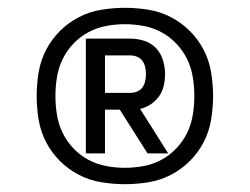

<svg xmlns="http://www.w3.org/2000/svg" viewBox="-20 -907 640 492"><path d="M300 -435Q270 -435 239.5 -440Q209 -445 182 -459Q155 -473 133.5 -494.5Q112 -516 98 -543Q84 -570 79 -600.5Q74 -631 74 -661Q74 -691 79 -721.5Q84 -752 98 -779Q112 -806 133.5 -827.5Q155 -849 182 -863Q209 -877 239.5 -882Q270 -887 300 -887Q330 -887 360.5 -882Q391 -877 418 -863Q445 -849 466.5 -827.5Q488 -806 502 -779Q516 -752 521 -721.5Q526 -691 526 -661Q526 -631 521 -600.5Q516 -570 502 -543Q488 -516 466.5 -494.5Q445 -473 418 -459Q391 -445 360.5 -440Q330 -435 300 -435ZM300 -477Q324 -477 348 -481.5Q372 -486 393.5 -497.5Q415 -509 432 -527Q449 -545 459.5 -566.5Q470 -588 474 -612.5Q478 -637 478 -661Q478 -685 474 -709.5Q470 -734 459.5 -755.5Q449 -777 432 -795Q415 -813 393.5 -824.5Q372 -836 348 -840.5Q324 -845 300 -845Q276 -845 252 -840.5Q228 -836 206.5 -824.5Q185 -813 168 -795Q151 -777 140.5 -755.5Q130 -734 126 -709.5Q122 -685 122 -661Q122 -637 126 -612.5Q130 -588 140.5 -566.5Q151 -545 168 -527Q185 -509 206.5 -497.5Q228 -486 252 -481.5Q276 -477 300 -477ZM200 -514V-808H314Q332 -808 349.5 -802.5Q367 -797 379.5 -784Q392 -771 397.5 -753Q403 -735 403 -717Q403 -702 399.5 -687Q396 -672 387.5 -660Q379 -648 366 -639.5Q353 -631 339 -628L411 -514H358L287 -626H249V-514ZM249 -669H314Q323 -669 331.5 -672.5Q340 -676 345 -683Q350 -690 352 -699Q354 -708 354 -717Q354 -726 352 -735Q350 -744 345 -751Q340 -758 331.5 -761.5Q323 -765 314 -765H249Z"/></svg>

Font: Iosevka SS04 Medium Extended
Style: Regular
Weight: 500
Width: 7
Monospace: yes
Designer: Belleve Invis
Foundry: Belleve Invis
Version: Version 19.0.0; ttfautohint (v1.8.4)